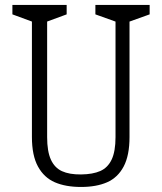

<svg xmlns="http://www.w3.org/2000/svg" viewBox="-20 -750 660 782"><path d="M110 -192V-685L121.5 -658L30.5 -691.5V-730H251.5V-691.5L160.5 -658L172 -690V-191.5Q172 -133.5 187.2 -100Q202.5 -66.5 232.5 -52.8Q262.5 -39 310 -39.5Q358 -40 388.5 -53.5Q419 -67 434.8 -100.2Q450.5 -133.5 450.5 -191.5V-690L462 -658L368.5 -691.5V-730H589.5V-691.5L496 -658L507.5 -685V-192Q507.5 -116.5 483.5 -71.5Q459.5 -26.5 416 -7.5Q372.5 11.5 310 11.5Q247.5 11.5 203.5 -7.5Q159.5 -26.5 134.8 -71.5Q110 -116.5 110 -192Z"/></svg>

Font: Monaspace Xenon Var ExtraLight
Style: Regular
Weight: 200
Designer: Riley Cran and the Lettermatic Team
Version: Version 1.200 (Monaspace Xenon Var)